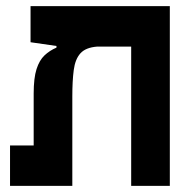

<svg xmlns="http://www.w3.org/2000/svg" viewBox="-20 -606 626 626"><path d="M533.7 0H407.7V-454.1H296.9Q259.3 -451.2 242.2 -432.1Q225.1 -413.1 220.5 -377.9Q215.8 -342.8 215.8 -291.5V0H12.7V-131.8H89.8V-300.8Q89.8 -351.6 99.1 -380.6Q108.4 -409.7 125.2 -425.5Q142.1 -441.4 164.1 -450.7V-456.1L79.6 -468.3V-585.9H533.7Z"/></svg>

Font: Cascadia Code NF
Style: Bold
Weight: 700
Monospace: yes
Designer: Aaron Bell
Foundry: Saja Typeworks
Version: Version 2404.023; ttfautohint (v1.8.4)